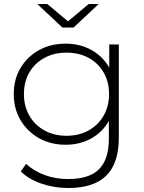

<svg xmlns="http://www.w3.org/2000/svg" viewBox="-20 -745 722 963"><path d="M323 198Q252 198 188 176Q124 154 84 115L111 77Q150 113 204.5 133Q259 153 322 153Q427 153 476.5 104Q526 55 526 -50V-139Q526 -138 526 -138Q493 -81 436.5 -50Q380 -19 309 -19Q235 -19 176.5 -51.5Q118 -84 83.5 -141.5Q49 -199 49 -273Q49 -348 83.5 -405Q118 -462 176.5 -494Q235 -526 309 -526Q380 -526 436.5 -495.5Q493 -465 526 -409Q527 -407 528 -405V-522H576V-56Q576 75 512.5 136.5Q449 198 323 198ZM313 -64Q376 -64 424 -90.5Q472 -117 499.5 -164.5Q527 -212 527 -273Q527 -335 499.5 -382Q472 -429 424 -455Q376 -481 313 -481Q252 -481 203.5 -455Q155 -429 127.5 -382Q100 -335 100 -273Q100 -212 127.5 -164.5Q155 -117 203.5 -90.5Q252 -64 313 -64ZM293 -607 167 -725H217L321 -638L425 -725H475L349 -607Z"/></svg>

Font: Montserrat Z Light
Style: Regular
Weight: 300
Designer: Julieta Ulanovsky
Foundry: Julieta Ulanovsky
Version: Version 8.000